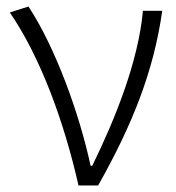

<svg xmlns="http://www.w3.org/2000/svg" viewBox="-20 -567 539 587"><path d="M220 0H280C384 -184 450 -349 476 -534H417C403 -380 333 -205 262 -60H257C223 -219 149 -423 67 -547L10 -529C105 -390 176 -194 220 0Z"/></svg>

Font: GenYoGothic2 TW L
Style: Regular
Weight: 300
Version: Version 2.100;PS 2.1;hotconv 16.6.51;makeotf.lib2.5.65220 DE